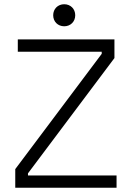

<svg xmlns="http://www.w3.org/2000/svg" viewBox="-20 -886 618 906"><path d="M52 0H530V-58H112V-68L520 -612V-700H64V-642H460V-632L52 -88ZM231 -814C231 -784 253 -762 283 -762C313 -762 335 -784 335 -814C335 -844 313 -866 283 -866C253 -866 231 -844 231 -814Z"/></svg>

Font: Meta Space Light
Style: Regular
Weight: 300
Designer: Meta Pool / Florian Karsten
Foundry: Meta Pool / Florian Karsten
Version: Version 2.000;Glyphs 3.1.1 (3137)